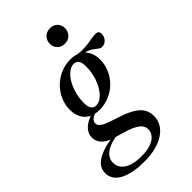

<svg xmlns="http://www.w3.org/2000/svg" viewBox="-335 -744 1093 1093"><g transform="rotate(-45 212.0 -197.0)"><path d="M436 -370.5Q425 -370.5 416.5 -376Q408 -381.5 398.8 -389.2Q389.5 -397 377 -404.5Q364.5 -412 345.2 -416.2Q326 -420.5 297 -419L289 -442.5Q335 -436 365.5 -438.5Q396 -441 418 -445.5Q440 -450 459.5 -450Q472.5 -450 479 -444Q485.5 -438 485.5 -426Q485.5 -414 481.5 -404Q477.5 -394 470.5 -386.5Q463.5 -379 454.8 -374.8Q446 -370.5 436 -370.5ZM175 -158.5Q192.5 -158.5 209.2 -169Q226 -179.5 241 -198.2Q256 -217 267.2 -242Q278.5 -267 285 -296Q291.5 -325 291.5 -356.5Q291.5 -389 281 -403Q270.5 -417 251.5 -417Q234 -417 217.2 -406.5Q200.5 -396 185.5 -377.2Q170.5 -358.5 159.2 -333.5Q148 -308.5 141.5 -279.5Q135 -250.5 135 -219Q135 -186.5 145.5 -172.5Q156 -158.5 175 -158.5ZM255.5 -448.5Q294.5 -448.5 321 -433.2Q347.5 -418 361.5 -391.2Q375.5 -364.5 375.5 -328Q375.5 -287 359.5 -250.8Q343.5 -214.5 315.2 -186.5Q287 -158.5 250 -142.8Q213 -127 171 -127Q132.5 -127 105.8 -142Q79 -157 65 -184Q51 -211 51 -247Q51 -287.5 67 -324Q83 -360.5 111.2 -388.5Q139.5 -416.5 176.5 -432.5Q213.5 -448.5 255.5 -448.5ZM145 261.5Q94 261.5 55.5 253.8Q17 246 -9.2 231.5Q-35.5 217 -48.8 196Q-62 175 -62 149Q-62 118.5 -41.8 95Q-21.5 71.5 21.8 55.2Q65 39 134.5 31H177.5L176.5 41.5Q138 43 107.2 50.5Q76.5 58 55 70.8Q33.5 83.5 22.5 100.8Q11.5 118 11.5 139Q11.5 165.5 27 185.5Q42.5 205.5 74 217Q105.5 228.5 153 228.5Q199.5 228.5 229.5 217.2Q259.5 206 274.2 187.5Q289 169 289 148Q289 130 279.8 116.2Q270.5 102.5 251.5 91Q232.5 79.5 202.5 69.2Q172.5 59 131 48Q89.5 37 67.2 21.8Q45 6.5 36.5 -11Q28 -28.5 28 -47.5Q28 -71 41.5 -90.8Q55 -110.5 80.8 -125.2Q106.5 -140 143 -147.5L162 -136.5Q130 -132 114.2 -119Q98.5 -106 98.5 -90Q98.5 -82.5 102.5 -75.2Q106.5 -68 117.2 -60.5Q128 -53 149.2 -44.5Q170.5 -36 204 -25.5Q266.5 -6.5 301.8 14.8Q337 36 351.2 60.5Q365.5 85 365.5 115.5Q365.5 147 350.5 173.8Q335.5 200.5 306.8 220Q278 239.5 237.2 250.5Q196.5 261.5 145 261.5ZM297.5 -533Q270 -533 253 -550.5Q236 -568 236 -593Q236 -620 253.8 -638Q271.5 -656 299.5 -656Q327 -656 343.8 -638.8Q360.5 -621.5 360.5 -595.5Q360.5 -569.5 343 -551.2Q325.5 -533 297.5 -533Z"/></g></svg>

Font: Newsreader 24pt Medium
Style: Italic
Weight: 500
Italic angle: -17°
Designer: Hugues Gentile
Foundry: Production Type
Version: Version 1.003